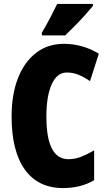

<svg xmlns="http://www.w3.org/2000/svg" viewBox="-20 -947 547 977"><path d="M320 -578Q270 -578 243 -518Q216 -458 216 -354Q216 -137 328 -137Q363 -137 395 -150Q427 -163 459 -182V-30Q391 10 301 10Q174 10 106.5 -84Q39 -178 39 -355Q39 -465 71 -548Q103 -631 163 -677.5Q223 -724 305 -724Q399 -724 483 -674L438 -534Q410 -554 381 -566Q352 -578 320 -578ZM453 -917Q439 -900 415.5 -873.5Q392 -847 364.5 -819Q337 -791 312 -767H193V-781Q217 -821 236 -857.5Q255 -894 271 -927H453Z"/></svg>

Font: Noto Sans Thai Looped ExtraCondensed Black
Style: Regular
Weight: 900
Width: 2
Designer: Sasikarn Vongin, Ben Mitchell
Foundry: The Fontpad Ltd
Version: Version 1.001; ttfautohint (v1.8.4.7-5d5b)